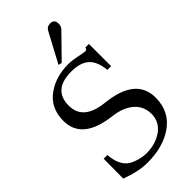

<svg xmlns="http://www.w3.org/2000/svg" viewBox="-290 -1014 1094 1094"><g transform="rotate(-45 256.5 -467.0)"><path d="M491 -220Q491 -104 398 -43Q318 10 197 10Q124 10 34 -24L35 -183H65Q71 -104 112 -69Q131 -53 168 -42Q205 -31 235 -32Q304 -33 356 -69Q407 -106 409 -168Q409 -233 363.5 -272Q318 -311 238 -320Q25 -346 25 -498Q25 -604 106 -659Q175 -707 274 -707Q303 -707 343 -698.5Q383 -690 394.5 -690Q406 -690 410 -705H438V-526H408Q401 -600 363.5 -633Q326 -666 252 -665Q106 -663 108 -534Q110 -419 268 -403Q491 -379 491 -220ZM398 -908Q398 -887 385 -874L252 -738L231 -743L328 -924Q339 -944 365 -944Q398 -944 398 -908Z"/></g></svg>

Font: GFS Didot
Style: Regular
Weight: 400
Designer: Takis Katsoulidis and George D. Matthiopoulos
Foundry: Takis Katsoulidis and George D. Matthiopoulos
Version: Version 1.0